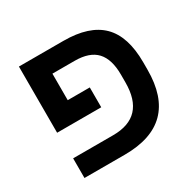

<svg xmlns="http://www.w3.org/2000/svg" viewBox="-136 -750 909 897"><g transform="rotate(-30 319.0 -302.0)"><path d="M464 -333Q464 -416 426.5 -456.5Q389 -497 309 -497H189V-354H308V-247H70V-604H310Q449 -604 516 -537.5Q583 -471 583 -331V-291Q583 0 292 0H75V-106H291Q464 -106 464 -291Z"/></g></svg>

Font: Noto Sans Hebrew Droid SemiBold
Style: Regular
Weight: 600
Designer: Monotype Design Team
Foundry: Monotype Imaging Inc.
Version: Version 1.100; ttfautohint (v1.8.4.7-5d5b)